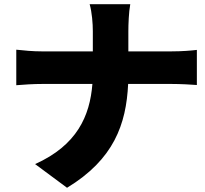

<svg xmlns="http://www.w3.org/2000/svg" viewBox="-20 -821 969 908"><path d="M587 -578V-673C587 -705 589 -763 596 -801H404C415 -763 419 -709 419 -674V-578H179C136 -578 93 -582 57 -586V-418C94 -421 136 -424 183 -424H417C405 -272 344 -134 146 -45L297 67C518 -67 577 -233 586 -424H788C833 -424 887 -421 911 -419V-585C887 -582 842 -578 789 -578Z"/></svg>

Font: GenEiGothic-pro-Heavy
Style: Bold
Weight: 900
Designer: Ryoko NISHIZUKA (kana & ideographs); Paul D. Hunt (Latin, Greek & Cyrillic); Wenlong ZHANG (bopomofo); Sandoll Communica
Foundry: Adobe Systems Incorporated; o_tamon
Version: Version 1.000.140830